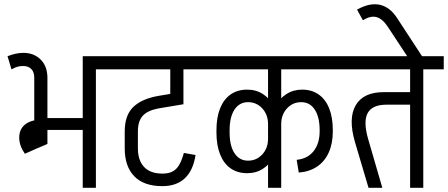

<svg xmlns="http://www.w3.org/2000/svg" viewBox="-20 -899 2144 919"><path d="M376 0V-630H439V0ZM398 -567V-630H537V-567ZM144 -311V-527H207V-311ZM158 -189V-326H207V-210ZM35 -567 16 -630Q37 -638 55.5 -642Q74 -646 92 -646V-583Q79 -583 67 -580.5Q55 -578 35 -567ZM144 -526Q144 -555 129.5 -569Q115 -583 92 -583V-646Q142 -646 174.5 -614Q207 -582 207 -526ZM164 -277V-334H421V-277ZM72 -240Q72 -281 100.5 -303.5Q129 -326 180 -326V-283Q154 -283 140 -271.5Q126 -260 126 -240ZM99 -163Q72 -202 72 -240H126Q126 -221 153 -190ZM99 -163 126 -294H180V-199Z M487 -567V-630H997V-567ZM757 -8V-68Q788 -68 807.5 -79Q827 -90 839 -112Q851 -134 860 -167L916 -157Q905 -84 865 -46Q825 -8 757 -8ZM758 -8Q668 -8 622.5 -55.5Q577 -103 577 -188H640Q640 -151 653 -124Q666 -97 692 -82.5Q718 -68 758 -68ZM577 -187V-271H640V-187ZM577 -270Q577 -347 617.5 -386.5Q658 -426 738 -440V-380Q686 -370 663 -344.5Q640 -319 640 -270ZM738 -380V-440L858 -460V-400ZM795 -437V-630H858V-437Z M1358 -567V-630H1620V-567ZM947 -567V-630H1253V-567ZM1016 -264V-276H1079V-264ZM1263 -234V-306H1311V-234ZM1079 -275H1016Q1016 -337 1033.5 -380.5Q1051 -424 1084 -447Q1117 -470 1163 -470L1167 -410Q1126 -410 1102.5 -374.5Q1079 -339 1079 -275ZM1311 -305H1263Q1263 -350 1235.5 -380Q1208 -410 1167 -410L1163 -470Q1206 -470 1239 -448.5Q1272 -427 1291.5 -389.5Q1311 -352 1311 -305ZM1079 -265Q1079 -201 1102.5 -165.5Q1126 -130 1167 -130L1163 -70Q1117 -70 1084 -93Q1051 -116 1033.5 -160Q1016 -204 1016 -265ZM1311 -235Q1311 -188 1291.5 -150.5Q1272 -113 1239 -91.5Q1206 -70 1163 -70L1167 -130Q1208 -130 1235.5 -160Q1263 -190 1263 -235ZM1510 -275Q1510 -339 1486.5 -374.5Q1463 -410 1422 -410L1426 -470Q1472 -470 1505 -447Q1538 -424 1555.5 -380.5Q1573 -337 1573 -275ZM1278 -305Q1278 -352 1297.5 -389.5Q1317 -427 1350.5 -448.5Q1384 -470 1426 -470L1422 -410Q1381 -410 1353.5 -380Q1326 -350 1326 -305ZM1510 -271V-275H1573V-271ZM1410 -73 1400 -134Q1452 -139 1481 -175.5Q1510 -212 1510 -271H1573Q1573 -212 1553.5 -169Q1534 -126 1497.5 -101.5Q1461 -77 1410 -73ZM1263 0V-620H1326V0ZM1165 -567V-630H1424V-567Z M1679 -219Q1646 -332 1682.5 -395Q1719 -458 1817 -458H1875L1889 -398H1831Q1796 -398 1773.5 -388Q1751 -378 1740 -358Q1729 -338 1729.5 -307Q1730 -276 1742 -234ZM1744 0 1679 -219 1742 -234 1810 0ZM1874 -398V-458H1959V-398ZM1570 -567V-630H2010V-567ZM1943 0V-620H2006V0ZM1845 -567V-630H2104V-567Z M1929 -630 1836 -771 1881 -812 2000 -630ZM1836 -771Q1811 -809 1782.5 -817Q1754 -825 1717 -802L1689 -853Q1750 -887 1798.5 -876Q1847 -865 1881 -812Z"/></svg>

Font: Akshar Light Light
Style: Regular
Weight: 300
Version: Version 1.100